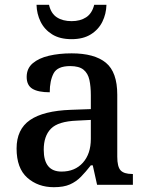

<svg xmlns="http://www.w3.org/2000/svg" viewBox="-20 -769 613 799"><path d="M204 10Q138 10 93.5 -29.5Q49 -69 49 -151Q49 -231 105 -269.5Q161 -308 275 -312L358 -315V-373Q358 -409 352 -436.5Q346 -464 327.5 -479Q309 -494 272 -494Q219 -494 203 -463.5Q187 -433 187 -385Q139 -385 115 -399.5Q91 -414 91 -449Q91 -484 116 -505.5Q141 -527 183.5 -537Q226 -547 278 -547Q373 -547 420.5 -508Q468 -469 468 -375V-117Q468 -75 482 -60Q496 -45 530 -45H533V0H384L366 -81H358Q337 -54 317 -33.5Q297 -13 271 -1.5Q245 10 204 10ZM236 -55Q292 -55 325 -92Q358 -129 358 -191V-270L300 -267Q222 -264 192 -233.5Q162 -203 162 -146Q162 -55 236 -55ZM278 -606Q229 -606 197 -626Q165 -646 149 -678.5Q133 -711 132 -749H184Q192 -713 216.5 -697Q241 -681 278 -681Q314 -681 338.5 -697Q363 -713 372 -749H423Q422 -711 406 -678.5Q390 -646 358 -626Q326 -606 278 -606Z"/></svg>

Font: Noto Serif Lao Medium
Style: Regular
Weight: 500
Designer: Monotype Design Team
Foundry: Monotype Imaging Inc.
Version: Version 2.003; ttfautohint (v1.8.4.7-5d5b)